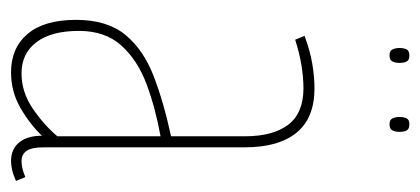

<svg xmlns="http://www.w3.org/2000/svg" viewBox="-227 -525 762 348"><g transform="rotate(90 154.0 -351.0)"><path d="M16 -108Q16 -164 43 -197Q70 -230 118 -248.5Q166 -267 227 -280V-414Q227 -465 206 -492.5Q185 -520 140 -520Q121 -520 99 -516.5Q77 -513 52 -505L45 -522Q72 -532 95.5 -536Q119 -540 140 -540Q194 -540 220.5 -507.5Q247 -475 247 -414V-50Q247 -27 253.5 -18Q260 -9 272 -9Q285 -9 301 -16L308 1Q297 6 288 8Q279 10 272 10Q250 10 238 -5Q226 -20 226 -46Q205 -24 175.5 -7Q146 10 111 10Q67 10 41.5 -20Q16 -50 16 -108ZM36 -113Q36 -63 56.5 -36Q77 -9 113 -9Q147 -9 177 -29.5Q207 -50 227 -74V-261Q177 -252 133.5 -236Q90 -220 63 -190.5Q36 -161 36 -113ZM205 -676Q197 -676 194.5 -681.5Q192 -687 192 -694Q192 -702 194.5 -707Q197 -712 205 -712Q214 -712 216.5 -707Q219 -702 219 -694Q219 -687 216.5 -681.5Q214 -676 205 -676ZM81 -676Q72 -676 69.5 -681.5Q67 -687 67 -694Q67 -702 69.5 -707Q72 -712 81 -712Q89 -712 91.5 -707Q94 -702 94 -694Q94 -687 91.5 -681.5Q89 -676 81 -676Z"/></g></svg>

Font: Georama Condensed Thin
Style: Regular
Weight: 100
Width: 3
Designer: Jean-Baptiste Levee
Foundry: Production Type
Version: Version 1.000